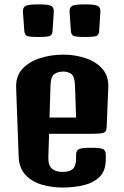

<svg xmlns="http://www.w3.org/2000/svg" viewBox="-20 -839 557 865"><path d="M262.7 5.9Q213.4 5.9 168.7 -7.1Q124 -20 95 -50.8Q65.9 -81.5 64 -134.8L52.7 -444.3Q50.8 -496.6 81.5 -529.3Q112.3 -562 161.6 -577.4Q210.9 -592.8 265.1 -592.8Q316.9 -592.8 364.3 -577.4Q411.6 -562 440.9 -529.3Q470.2 -496.6 467.8 -444.3L460.4 -264.2Q460 -246.1 447.5 -241.2Q435.1 -236.3 391.1 -236.3H201.2L197.8 -130.9Q196.8 -93.8 213.9 -79.1Q231 -64.5 262.2 -64.5Q293.9 -64.5 308.3 -78.1Q322.8 -91.8 322.8 -126.5V-141.6Q322.8 -160.2 334.7 -166.7Q346.7 -173.3 390.1 -173.3Q433.6 -173.3 445.1 -167Q456.5 -160.6 456.5 -142.1V-120.6Q456.5 -69.3 428.5 -42Q400.4 -14.6 356 -4.4Q311.5 5.9 262.7 5.9ZM207.5 -452.6 203.1 -309.6H322.8L317.9 -452.6Q316.4 -494.1 301.8 -505.4Q287.1 -516.6 265.1 -516.6Q241.2 -516.6 224.9 -505.4Q208.5 -494.1 207.5 -452.6ZM362.8 -672.4Q321.8 -672.4 311.3 -677.2Q300.8 -682.1 299.3 -700.2L293.5 -783.7Q292 -804.7 304.2 -812Q316.4 -819.3 362.8 -819.3Q409.2 -819.3 421.4 -812Q433.6 -804.7 432.1 -783.7L426.8 -700.2Q425.8 -682.1 414.8 -677.2Q403.8 -672.4 362.8 -672.4ZM152.8 -672.4Q111.8 -672.4 101.3 -677.2Q90.8 -682.1 89.4 -700.2L83.5 -783.7Q82 -804.7 94.2 -812Q106.4 -819.3 152.8 -819.3Q199.2 -819.3 211.4 -812Q223.6 -804.7 222.2 -783.7L216.8 -700.2Q215.8 -682.1 204.8 -677.2Q193.8 -672.4 152.8 -672.4Z"/></svg>

Font: Denk One
Style: Regular
Weight: 400
Designer: Irina Smirnova, Eben Sorkin
Foundry: Sorkin Type Co.f
Version: Version 1.004; ttfautohint (v1.8.4.7-5d5b);gftools[0.9.23]